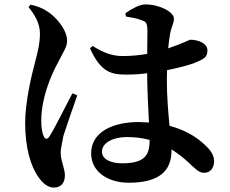

<svg xmlns="http://www.w3.org/2000/svg" viewBox="-20 -797 1040 870"><path d="M109 -765C135 -734 161 -692 161 -646C161 -601 151 -561 138 -512C122 -452 94 -333 94 -241C94 -127 119 -42 156 8C175 35 199 53 223 53C256 53 274 33 274 -3C274 -34 255 -68 255 -104C255 -119 259 -140 267 -180C278 -216 311 -310 330 -365L308 -374C281 -324 228 -215 204 -179C195 -164 184 -165 178 -180C171 -194 167 -219 167 -250C167 -350 208 -451 245 -518C268 -564 284 -584 284 -612C284 -666 228 -724 198 -743C173 -760 152 -768 119 -776ZM658 -163V-161C658 -92 634 -57 533 -57C486 -57 442 -73 442 -110C442 -152 497 -176 553 -176C590 -176 625 -172 658 -163ZM551 -722C575 -718 601 -714 623 -705C640 -699 648 -696 648 -653L647 -553C614 -547 577 -543 535 -543C494 -543 449 -556 400 -589L388 -578C437 -467 488 -459 553 -459C583 -459 615 -461 647 -465V-441C648 -375 652 -301 655 -242L609 -244C494 -244 393 -201 393 -102C393 -16 473 31 563 31C697 31 757 -19 757 -114V-120C783 -104 808 -85 834 -61C867 -30 882 -14 905 -14C932 -14 950 -34 950 -67C950 -90 938 -112 916 -133C884 -166 831 -205 748 -227C743 -284 736 -354 736 -439L737 -479C790 -490 835 -502 857 -510C903 -529 920 -536 920 -569C920 -600 879 -617 843 -617C837 -617 811 -601 742 -578C745 -606 748 -629 751 -645C758 -681 768 -689 768 -713C768 -742 705 -777 638 -777C611 -777 574 -755 548 -737Z"/></svg>

Font: Noto Serif KR
Style: Bold
Weight: 700
Designer: Ryoko NISHIZUKA 西塚涼子 (kana & ideographs); Frank Grießhammer (Latin, Greek & Cyrillic); Wenlong ZHANG 张文龙 (bopomofo); San
Foundry: Adobe
Version: Version 2.001;hotconv 1.1.0;makeotfexe 2.6.0